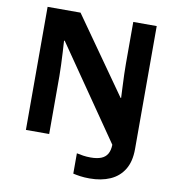

<svg xmlns="http://www.w3.org/2000/svg" viewBox="-97 -867 1007 1097"><g transform="rotate(10 406.5 -318.0)"><path d="M496 144Q465 144 441 140.5Q417 137 400 133V15Q418 19 438 22Q458 25 481 25Q518 25 542 15.5Q566 6 578 -14.5Q590 -35 591 -68L220 -606H216Q218 -578 220 -540.5Q222 -503 223.5 -466Q225 -429 225 -402V-66H90V-780H281L591 -340H594Q593 -368 591 -404.5Q589 -441 588 -477Q587 -513 587 -537V-780H723V-66Q723 6 694.5 52.5Q666 99 615 121.5Q564 144 496 144Z"/></g></svg>

Font: Noto Sans Malayalam UI
Style: Regular
Weight: 400
Designer: Jelle Bosma - Monotype Design Team
Foundry: Monotype Imaging Inc.
Version: Version 2.104